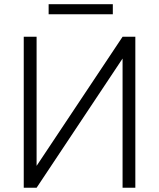

<svg xmlns="http://www.w3.org/2000/svg" viewBox="-20 -884 750 904"><path d="M91.8 0ZM557.1 -710.9H617.2V0H557.1V-608.4L152.3 0H91.8V-710.9H152.3V-103ZM511.2 -816.9H209V-864.3H511.2Z"/></svg>

Font: Roboto Light
Style: Regular
Weight: 300
Designer: Google
Version: Version 2.134; 2016; ttfautohint (v1.6)